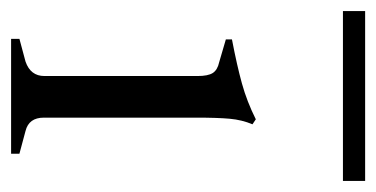

<svg xmlns="http://www.w3.org/2000/svg" viewBox="-202 -492 678 346"><g transform="rotate(90 137.0 -319.0)"><path d="M34 -15 75 -26Q101 -35 101 -60V-336Q101 -355 95.5 -363.5Q90 -372 76 -375L35 -387V-398Q82 -407 114.5 -416Q147 -425 179 -441L188 -435Q180 -416 178 -394Q176 -372 176 -334V-59Q176 -32 200 -26L241 -15V0H34ZM-16 -638H290V-598H-16Z"/></g></svg>

Font: Ibarra Real Nova
Style: Regular
Weight: 400
Designer: Jose Maria Ribagorda & Octavio Pardo
Foundry: Jose Maria Ribagorda
Version: Version 1.014